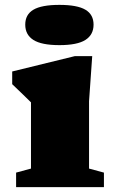

<svg xmlns="http://www.w3.org/2000/svg" viewBox="-20 -767 476 787"><path d="M223.5 -582Q150.5 -582 117 -603.2Q83.5 -624.5 83.5 -666Q83.5 -707.5 117 -727.2Q150.5 -747 223.5 -747Q296.5 -747 330 -727.2Q363.5 -707.5 363.5 -666Q363.5 -624.5 330 -603.2Q296.5 -582 223.5 -582ZM358 -537 345 -352V-76L406 -59.5V0H46V-59.5L107 -76V-347.5Q99 -355.5 76 -377.8Q53 -400 30 -422V-474L287 -537Z"/></svg>

Font: Newsreader 6pt ExtraBold
Style: Regular
Weight: 800
Designer: Hugues Gentile
Foundry: Production Type
Version: Version 1.003; ttfautohint (v1.8.3)